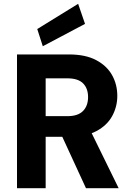

<svg xmlns="http://www.w3.org/2000/svg" viewBox="-20 -985 686 1005"><path d="M69 0V-700H342Q427 -700 483 -670.5Q539 -641 566.5 -592Q594 -543 594 -483Q594 -427 567.5 -378Q541 -329 485 -299Q429 -269 341 -269H219V0ZM430 0 289 -306H451L601 0ZM219 -377H333Q388 -377 414.5 -404Q441 -431 441 -477Q441 -522 415 -548.5Q389 -575 332 -575H219ZM204 -743 175 -833 389 -965 425 -860Z"/></svg>

Font: DM Sans 12pt Black
Style: Regular
Weight: 900
Version: Version 4.004;gftools[0.9.30]